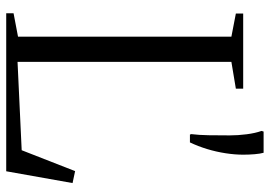

<svg xmlns="http://www.w3.org/2000/svg" viewBox="-142 -704 847 602"><g transform="rotate(90 281.0 -403.5)"><path d="M22 0V-23L95.5 -37V-706L23 -720V-743H258.5V-720L174.5 -706V-35.5L451.5 -48.5L517 -216L554.5 -208L517.5 0ZM427 -576H402.5L401 -580Q404 -604 404.5 -634.5Q405 -665 405 -701Q405 -726.5 401.5 -753.8Q398 -781 391 -800.5L393 -807H459.5Q462.5 -796.5 464 -779Q465.5 -761.5 465.5 -743Q465.5 -717 461 -687.8Q456.5 -658.5 447.8 -629.8Q439 -601 427 -576Z"/></g></svg>

Font: Merriweather 120pt Light
Style: Regular
Weight: 300
Version: Version 2.100